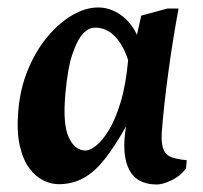

<svg xmlns="http://www.w3.org/2000/svg" viewBox="-20 -485 543 514"><path d="M137 8.1Q117 8.1 96.2 -1.9Q75.5 -12 58.5 -34.6Q41.5 -57.3 32.9 -95.2Q24.3 -133.1 28.9 -187.9Q33.9 -248.1 54.8 -298.4Q75.6 -348.8 106.7 -386.2Q137.9 -423.6 173.4 -444.3Q208.9 -465 243 -465Q274.1 -465 302.4 -445.6Q330.6 -426.2 346.6 -391.7L358.1 -443.1L427.9 -462.1H458.1Q442.5 -379.1 430.6 -291.1Q418.6 -203 412.9 -129Q411.5 -99.1 418 -84.1Q424.5 -69 440.2 -63.7Q455.9 -58.4 479.9 -56.1L478 -34Q462.2 -13 438.8 -2.1Q415.4 8.9 399.9 8.9Q345.7 8.9 325.4 -31.6Q305 -72.1 317.4 -146.6Q287.4 -93.1 260.1 -58.7Q232.7 -24.2 203.2 -8.1Q173.6 8.1 137 8.1ZM209.1 -82Q220.7 -82 237.3 -95Q253.9 -108 271.3 -136.4Q288.7 -164.7 302.9 -211.3Q317.1 -257.9 323 -324Q310 -364.6 287.4 -387.8Q264.7 -411 235.1 -411Q223.2 -411 213.7 -404.8Q204.1 -398.6 195.1 -385.9Q184.4 -371.1 172.9 -337.2Q161.4 -303.2 155.1 -234.9Q147.6 -153.1 163.9 -117.6Q180.1 -82 209.1 -82Z"/></svg>

Font: Ancizar Serif Light
Style: Italic
Weight: 300
Italic angle: -4°
Designer: Cesar Puertas, Viviana Monsalve, Julian Moncada, Julian Prieto, Jose Castro, Felipe Aragon, Mariel Hernandez, Sara Alarc
Version: Version 8.100